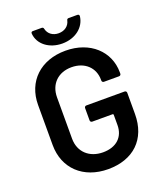

<svg xmlns="http://www.w3.org/2000/svg" viewBox="-158 -980 929 1091"><g transform="rotate(-20 306.0 -434.0)"><path d="M307 8C459 8 556 -82 556 -235V-363C556 -370 551 -375 544 -375H313C306 -375 301 -370 301 -363V-289C301 -282 306 -277 313 -277H436C439 -277 441 -275 441 -272V-210C441 -137 392 -92 312 -92C229 -92 172 -145 172 -225V-475C172 -555 226 -608 307 -608C388 -608 441 -556 441 -484V-479C441 -472 446 -467 453 -467H544C551 -467 556 -472 556 -479V-487C556 -613 456 -708 307 -708C156 -708 56 -613 56 -471V-229C56 -88 156 8 307 8ZM306 -752C386 -752 445 -800 452 -865C452 -872 448 -876 440 -876H388C381 -876 377 -872 376 -865C369 -834 342 -814 306 -814C271 -814 244 -834 237 -865C236 -872 232 -876 225 -876H172C165 -876 161 -873 161 -866V-864C166 -799 227 -752 306 -752Z"/></g></svg>

Font: Barlow SemiBold Numbers
Style: Regular
Weight: 600
Designer: Jeremy Tribby
Foundry: Tribby Type
Version: Version 1.408